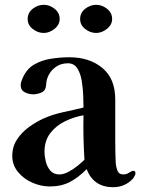

<svg xmlns="http://www.w3.org/2000/svg" viewBox="-20 -776 584 798"><path d="M331 -112Q328 -159 327 -205Q326 -251 327 -297Q287 -290 249.5 -271.5Q212 -253 188.5 -222Q165 -191 165 -145Q165 -126 170.5 -104Q176 -82 189.5 -66.5Q203 -51 227 -51Q244 -51 264 -61.5Q284 -72 302 -86.5Q320 -101 331 -112ZM543 -56Q543 -52 539.5 -45Q536 -38 533 -34Q500 2 450 2Q369 2 340 -73Q307 -39 271 -20Q235 -1 187 -1Q151 -1 115 -16.5Q79 -32 55 -61Q31 -90 31 -128Q31 -166 50.5 -196Q70 -226 100.5 -248Q131 -270 162 -284Q201 -301 243.5 -310Q286 -319 327 -329Q327 -346 326 -376.5Q325 -407 320 -438.5Q315 -470 301.5 -491.5Q288 -513 262 -513Q231 -513 208 -495Q185 -477 176 -449Q173 -440 172.5 -431Q172 -422 170 -413Q167 -397 150 -390.5Q133 -384 119 -384Q100 -384 83 -392.5Q66 -401 66 -422Q66 -430 68.5 -437Q71 -444 74 -451Q90 -489 121.5 -507.5Q153 -526 192.5 -532Q232 -538 268 -538Q352 -538 405.5 -493.5Q459 -449 459 -363Q459 -320 459 -276.5Q459 -233 459 -189Q459 -166 459.5 -143.5Q460 -121 461 -98Q462 -83 468 -67Q474 -51 493 -51Q501 -51 507 -53.5Q513 -56 519 -60Q523 -62 526.5 -64Q530 -66 534 -66Q543 -66 543 -56ZM228 -697Q228 -673 206.5 -656Q185 -639 162 -639Q137 -639 116 -655.5Q95 -672 95 -697Q95 -723 116 -739.5Q137 -756 162 -756Q186 -756 207 -739.5Q228 -723 228 -697ZM446 -697Q446 -673 424.5 -656Q403 -639 380 -639Q355 -639 334 -655.5Q313 -672 313 -697Q313 -723 334 -739.5Q355 -756 380 -756Q404 -756 425 -739.5Q446 -723 446 -697Z"/></svg>

Font: Kaisei Tokumin ExtraBold
Style: Regular
Weight: 800
Designer: Font-Kai, 金井和夫
Foundry: KAZUO KANAI
Version: Version 5.003